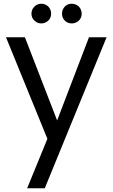

<svg xmlns="http://www.w3.org/2000/svg" viewBox="-20 -747 603 1025"><path d="M455 -548C455 -548 285 -104 285 -104C285 -104 113 -548 113 -548C113 -548 12 -548 12 -548C12 -548 233 -6 233 -6C233 -6 125 258 125 258C125 258 219 258 219 258C219 258 549 -548 549 -548C549 -548 455 -548 455 -548ZM201 -622C201 -622 201 -622 201 -622C215 -622 227 -627 238 -637C248 -647 253 -659 253 -674C253 -674 253 -674 253 -674C253 -689 248 -701 238 -712C227 -722 215 -727 201 -727C201 -727 201 -727 201 -727C186 -727 174 -722 164 -712C153 -701 148 -689 148 -674C148 -674 148 -674 148 -674C148 -659 153 -647 164 -637C174 -627 186 -622 201 -622ZM363 -622C363 -622 363 -622 363 -622C378 -622 390 -627 401 -637C411 -647 416 -659 416 -674C416 -674 416 -674 416 -674C416 -689 411 -701 401 -712C390 -722 378 -727 363 -727C363 -727 363 -727 363 -727C348 -727 336 -722 326 -712C316 -701 311 -689 311 -674C311 -674 311 -674 311 -674C311 -659 316 -647 326 -637C336 -627 348 -622 363 -622Z"/></svg>

Font: Girnar Poppins
Style: Regular
Weight: 500
Designer: Ninad Kale (Devanagari), Jonny Pinhorn (Latin)
Foundry: Indian Type Foundry
Version: ""